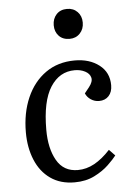

<svg xmlns="http://www.w3.org/2000/svg" viewBox="-54 -794 589 849"><g transform="rotate(-5 240.5 -369.5)"><path d="M290 -523Q355 -523 398 -490Q441 -457 441 -400Q441 -370 425 -352.5Q409 -335 382 -335Q362 -335 345.5 -346Q329 -357 322 -374L342 -399Q361 -423 356.5 -441Q352 -459 332 -469.5Q312 -480 286 -480Q218 -480 178 -417.5Q138 -355 138 -228Q138 -145 168.5 -92Q199 -39 262 -39Q300 -39 335.5 -58.5Q371 -78 406 -116L432 -89Q420 -73 394.5 -48.5Q369 -24 331 -5Q293 14 243 14Q180 14 136 -17Q92 -48 69.5 -102.5Q47 -157 47 -225Q47 -311 76.5 -378.5Q106 -446 160.5 -484.5Q215 -523 290 -523ZM211 -686Q211 -715 228.5 -734Q246 -753 276 -753Q304 -753 322 -734.5Q340 -716 340 -687Q340 -658 322 -639Q304 -620 276 -620Q246 -620 228.5 -638.5Q211 -657 211 -686Z"/></g></svg>

Font: Literata 36pt
Style: Italic
Weight: 400
Italic angle: -2°
Designer: Latin by Veronika Burian and Jose Scaglione. Greek by Irene Vlachou. Cyrillic by Vera Evstafieva
Foundry: TypeTogether
Version: Version 3.002